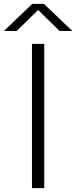

<svg xmlns="http://www.w3.org/2000/svg" viewBox="-62 -965 391 985"><path d="M102 0V-740H165V0ZM-42 -806 103.5 -945H163.5L309 -806H243.5L133.5 -914L23.5 -806Z"/></svg>

Font: Encode Sans Expanded Expanded Light
Style: Regular
Weight: 300
Width: 7
Designer: Multiple Designers
Foundry: Impallari Type
Version: Version 3.000; ttfautohint (v1.8.3) -l 8 -r 50 -G 200 -x 14 